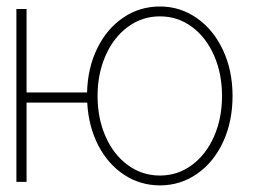

<svg xmlns="http://www.w3.org/2000/svg" viewBox="-20 -558 795 589"><path d="M61.5 -274.4H247.1Q249 -350.1 278.6 -410.2Q308.1 -470.2 358.4 -504.2Q408.7 -538.1 470.7 -538.1Q533.2 -538.1 584.2 -502.2Q635.3 -466.3 664.3 -403.8Q693.4 -341.3 693.4 -263.7Q693.4 -185.5 664.6 -123Q635.7 -60.5 584.7 -24.9Q533.7 10.7 470.7 10.7Q410.2 10.7 360.6 -22Q311 -54.7 281.2 -112.5Q251.5 -170.4 247.6 -243.2H61.5V0H30.3V-530.3H61.5ZM661.1 -263.7Q661.1 -332 636.7 -387.7Q612.3 -443.4 568.8 -475.6Q525.4 -507.8 470.7 -507.8Q416 -507.8 372.3 -475.6Q328.6 -443.4 304 -387.7Q279.3 -332 279.3 -263.7Q279.3 -195.3 303.7 -139.6Q328.1 -84 371.8 -51.8Q415.5 -19.5 470.7 -19.5Q525.4 -19.5 568.8 -51.8Q612.3 -84 636.7 -139.6Q661.1 -195.3 661.1 -263.7Z"/></svg>

Font: Pretendard Thin
Style: Regular
Weight: 100
Designer: Base glyphs from Inter by Rasmus Andersson; Hangeul glyphs from Noto Sans CJK(Source Han Sans) by Jang Soo-young and Kan
Foundry: Kil Hyung-jin
Version: Version 1.309